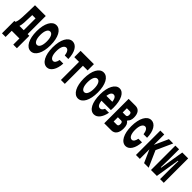

<svg xmlns="http://www.w3.org/2000/svg" viewBox="276 -1966 3448 3448"><g transform="rotate(45 2000.0 -242.0)"><path d="M102 156V0H297V156H389V-160H346V-620H73C66 -330 67 -210 34 -160H10V156ZM138 -160C157 -211 158 -276 163 -460H247V-160Z M600 20C709 20 779 -112 779 -310C779 -508 709 -640 600 -640C493 -640 422 -508 422 -310C422 -112 493 20 600 20ZM600 -140C549 -140 517 -205 517 -310C517 -415 549 -480 600 -480C652 -480 683 -415 683 -310C683 -205 652 -140 600 -140Z M1010 20C1099 20 1165 -83 1173 -238H1081C1070 -177 1045 -140 1010 -140C958 -140 926 -203 926 -307C926 -414 959 -480 1011 -480C1051 -480 1080 -435 1089 -360H1179C1177 -528 1109 -640 1011 -640C903 -640 831 -507 831 -307C831 -112 901 20 1010 20Z M1450 0V-460H1569V-620H1231V-460H1351V0Z M1800 20C1909 20 1979 -112 1979 -310C1979 -508 1909 -640 1800 -640C1693 -640 1622 -508 1622 -310C1622 -112 1693 20 1800 20ZM1800 -140C1749 -140 1717 -205 1717 -310C1717 -415 1749 -480 1800 -480C1852 -480 1883 -415 1883 -310C1883 -205 1852 -140 1800 -140Z M2368 -252C2369 -268 2371 -292 2371 -313C2371 -516 2306 -640 2205 -640C2103 -640 2030 -509 2030 -313C2030 -108 2098 20 2204 20C2288 20 2350 -58 2378 -194H2277C2261 -157 2237 -134 2208 -134C2180 -134 2159 -150 2146 -181C2138 -200 2132 -223 2129 -252ZM2130 -376C2133 -401 2139 -422 2146 -440C2160 -471 2180 -486 2205 -486C2232 -486 2251 -471 2264 -442C2272 -425 2278 -403 2281 -376Z M2631 0C2716 0 2765 -66 2765 -182C2765 -249 2746 -298 2711 -317V-333C2740 -354 2757 -397 2757 -450C2757 -559 2710 -620 2625 -620H2451V0ZM2548 -478H2625C2650 -478 2663 -460 2663 -425C2663 -390 2650 -372 2625 -372H2548ZM2548 -250H2631C2655 -250 2668 -232 2668 -196C2668 -160 2655 -142 2631 -142H2548Z M3010 20C3099 20 3165 -83 3173 -238H3081C3070 -177 3045 -140 3010 -140C2958 -140 2926 -203 2926 -307C2926 -414 2959 -480 3011 -480C3051 -480 3080 -435 3089 -360H3179C3177 -528 3109 -640 3011 -640C2903 -640 2831 -507 2831 -307C2831 -112 2901 20 3010 20Z M3355 0V-243L3463 0H3580L3443 -310L3583 -620H3474L3355 -356V-620H3256V0Z M3788 0 3862 -460H3873L3869 -264V0H3963V-620H3813L3738 -160H3727L3732 -356V-620H3638V0Z"/></g></svg>

Font: Yard Headline
Style: Regular
Weight: 400
Monospace: yes
Designer: Roman Shamin
Foundry: Evil Martians
Version: Version 1.000